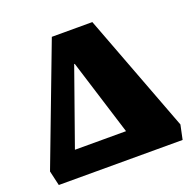

<svg xmlns="http://www.w3.org/2000/svg" viewBox="-125 -828 955 953"><g transform="rotate(-20 353.0 -351.5)"><path d="M27 0 9 -78 246 -703H460L697 -76L681 0ZM162 -137H432L307 -538H304Z"/></g></svg>

Font: Literata 18pt Black
Style: Regular
Weight: 900
Designer: Latin by Veronika Burian and Jose Scaglione. Greek by Irene Vlachou. Cyrillic by Vera Evstafieva.
Foundry: TypeTogether
Version: Version 3.103;gftools[0.9.29]